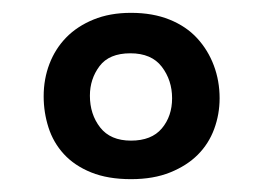

<svg xmlns="http://www.w3.org/2000/svg" viewBox="-20 -679 409 299"><path d="M184 -659Q218 -659 244 -648.5Q270 -638 287 -619.5Q304 -601 313 -577Q322 -553 322 -526Q322 -501 313.5 -478Q305 -455 288 -438Q271 -421 245 -410.5Q219 -400 184 -400Q148 -400 122 -410.5Q96 -421 79.5 -439Q63 -457 55.5 -480.5Q48 -504 48 -529Q48 -556 57 -579.5Q66 -603 83 -620.5Q100 -638 125.5 -648.5Q151 -659 184 -659ZM184 -460Q216 -460 232 -479Q248 -498 248 -526Q248 -554 232 -575Q216 -596 183 -596Q150 -596 135 -576Q120 -556 120 -530Q120 -501 136 -480.5Q152 -460 184 -460Z"/></svg>

Font: QuattrocentoBold
Style: Bold
Weight: 700
Designer: Pablo Impallari
Foundry: Pablo Impallari, Igino Marini, Branda Gallo
Version: Version 2.000